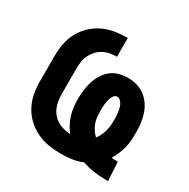

<svg xmlns="http://www.w3.org/2000/svg" viewBox="-128 -644 756 769"><g transform="rotate(30 250.0 -260.0)"><path d="M453 8Q426 8 399.5 4Q373 0 348 -9Q324 1 299 4.5Q274 8 249 8Q220 8 192 3.5Q164 -1 138 -13.5Q112 -26 91 -45.5Q70 -65 56.5 -90Q43 -115 37.5 -143Q32 -171 32 -200V-320Q32 -349 37.5 -377Q43 -405 56.5 -430Q70 -455 91.5 -475Q113 -495 138.5 -507Q164 -519 192.5 -523.5Q221 -528 250 -528V-441Q234 -441 218 -438Q202 -435 188 -427.5Q174 -420 163 -408Q152 -396 145 -382Q138 -368 135.5 -352Q133 -336 133 -320V-200Q133 -177 139 -154.5Q145 -132 160 -114.5Q175 -97 197 -88.5Q219 -80 242 -79Q231 -94 222.5 -110Q214 -126 208.5 -144Q203 -162 201 -180Q199 -198 199 -217Q199 -237 201.5 -257.5Q204 -278 210 -297.5Q216 -317 227 -335Q238 -353 254 -366Q270 -379 290 -384.5Q310 -390 331 -390Q352 -390 372.5 -384.5Q393 -379 409.5 -366.5Q426 -354 438 -336.5Q450 -319 456.5 -299Q463 -279 465.5 -258.5Q468 -238 468 -217Q468 -199 467 -181Q466 -163 461.5 -145.5Q457 -128 450 -111.5Q443 -95 434 -80Q439 -79 444 -79Q449 -79 454 -79Q456 -79 458.5 -79Q461 -79 463 -79L468 8Q464 8 460 8Q456 8 453 8ZM339 -119Q347 -129 352.5 -141Q358 -153 361.5 -165.5Q365 -178 366 -191Q367 -204 367 -217Q367 -225 366.5 -233.5Q366 -242 365 -250.5Q364 -259 362 -267Q360 -275 356.5 -282.5Q353 -290 346.5 -296.5Q340 -303 332 -303Q323 -303 317.5 -296.5Q312 -290 309 -282Q306 -274 304.5 -266Q303 -258 302 -250Q301 -242 301 -233.5Q301 -225 301 -217Q301 -203 302.5 -189.5Q304 -176 309 -163.5Q314 -151 321.5 -139.5Q329 -128 339 -119Z"/></g></svg>

Font: Iosevka Gothic
Style: Bold
Weight: 700
Monospace: yes
Designer: Belleve Invis
Foundry: Belleve Invis
Version: Version 15.5.1; ttfautohint (v1.8.4)